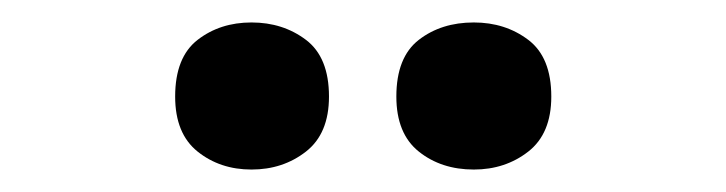

<svg xmlns="http://www.w3.org/2000/svg" viewBox="-20 -772 647 171"><path d="M136 -686Q136 -721 156 -736.5Q176 -752 204 -752Q232 -752 252.5 -736.5Q273 -721 273 -686Q273 -653 252.5 -637Q232 -621 204 -621Q176 -621 156 -637Q136 -653 136 -686ZM333 -686Q333 -721 353 -736.5Q373 -752 402 -752Q430 -752 450.5 -736.5Q471 -721 471 -686Q471 -653 450.5 -637Q430 -621 402 -621Q373 -621 353 -637Q333 -653 333 -686Z"/></svg>

Font: Noto Sans Vithkuqi
Style: Bold
Weight: 700
Version: Version 1.001; ttfautohint (v1.8.4.7-5d5b)